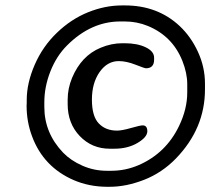

<svg xmlns="http://www.w3.org/2000/svg" viewBox="-20 -700 805 719"><path d="M379.4 -60.5H397.5Q450.2 -60.5 500 -82Q601.6 -126.5 650.4 -228Q681.2 -291.5 681.2 -354V-380.4Q681.2 -381.3 681.2 -382.8Q681.2 -383.8 681.2 -384.8Q681.2 -425.8 663.1 -471.7Q626 -564.9 533.2 -603Q492.2 -619.6 447.8 -619.6H430.2Q320.8 -619.6 231 -529.8Q191.4 -490.2 168.7 -432.6Q146 -375 146 -316.9V-299.3Q146 -202.1 216.3 -128.4Q245.1 -98.6 288.6 -79.6Q332 -60.5 379.4 -60.5ZM233.4 -310.1V-327.1Q233.4 -368.7 250 -408.7Q284.7 -491.2 356.4 -521Q397 -538.1 438 -538.1H446.3Q494.1 -538.1 525.6 -522.9Q557.1 -507.8 557.1 -483.9V-476.6Q557.1 -444.3 526.4 -444.3Q521.5 -444.3 487.3 -457.8Q453.1 -471.2 424.8 -471.2Q381.8 -471.2 353 -430.2Q324.2 -389.2 324.2 -326.9Q324.2 -264.6 349.9 -237.8Q375.5 -210.9 418 -210.9Q436.5 -210.9 470.7 -220.7Q504.9 -230.5 514.2 -230.5Q531.7 -230.5 531.7 -208.5Q531.7 -186.5 495.1 -164.8Q458.5 -143.1 408.2 -143.1H391.1Q324.2 -143.1 278.8 -190.4Q233.4 -237.8 233.4 -310.1ZM747.6 -386.7V-365.2Q747.6 -218.8 638.7 -106.4Q586.4 -52.7 519.5 -26.6Q452.6 -0.5 390.6 -0.5H379.9Q313 -1 256.3 -25.4Q142.6 -74.7 100.1 -189.5Q79.6 -244.1 79.6 -304.2L80.1 -314.9V-325.7Q80.1 -388.7 109.9 -457.3Q139.6 -525.9 192.9 -577.1Q246.1 -628.4 309.8 -654.1Q373.5 -679.7 436.5 -679.7H447.8Q570.3 -679.7 652.8 -602.5Q695.3 -562.5 721.4 -505.6Q747.6 -448.7 747.6 -386.7Z"/></svg>

Font: Averia Libre
Style: Bold Italic
Weight: 700
Italic angle: -6.90001°
Version: Version 1.002